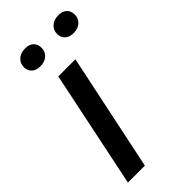

<svg xmlns="http://www.w3.org/2000/svg" viewBox="-227 -765 817 817"><g transform="rotate(-45 181.5 -356.5)"><path d="M17 0 127 -529H230L119 0ZM303 -613Q279 -613 265 -626Q251 -639 251 -660Q251 -683 267.5 -698Q284 -713 311 -713Q336 -713 349.5 -700Q363 -687 363 -665Q363 -643 347 -628Q331 -613 303 -613ZM103 -613Q79 -613 65 -626Q51 -639 51 -660Q51 -683 67.5 -698Q84 -713 111 -713Q136 -713 149.5 -700Q163 -687 163 -665Q163 -643 147 -628Q131 -613 103 -613Z"/></g></svg>

Font: Mona Sans ExtraLight Medium
Style: Italic
Weight: 500
Italic angle: -11.6951°
Version: Version 2.000